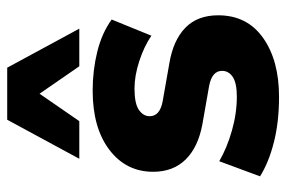

<svg xmlns="http://www.w3.org/2000/svg" viewBox="-154 -648 813 546"><g transform="rotate(-90 253.0 -375.5)"><path d="M250 11Q179 11 121.5 -3.5Q64 -18 24 -43L67 -159Q105 -137 154 -123Q203 -109 251 -109Q289 -109 306.5 -120.5Q324 -132 324 -151Q324 -180 280 -188L172 -207Q107 -219 72 -254.5Q37 -290 37 -347Q37 -424 99.5 -471.5Q162 -519 268 -519Q325 -519 378 -506Q431 -493 470 -465L424 -352Q393 -373 351.5 -386.5Q310 -400 274 -400Q231 -400 213 -387.5Q195 -375 195 -357Q195 -328 237 -320L345 -301Q411 -290 446.5 -255.5Q482 -221 482 -162Q482 -80 418 -34.5Q354 11 250 11ZM74 -557 185 -762H333L444 -557H337L259 -670L181 -557Z"/></g></svg>

Font: Mulish Black
Style: Regular
Weight: 900
Designer: Vernon Adams
Foundry: Vernon Adams
Version: Version 3.603; ttfautohint (v1.8.3)